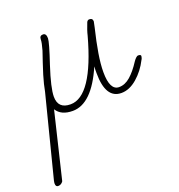

<svg xmlns="http://www.w3.org/2000/svg" viewBox="-226 -505 875 940"><g transform="rotate(-20 211.5 -34.5)"><path d="M-82 327Q-95 327 -95 310Q-95 307 -94.5 303Q-94 299 -93 295L15 -129Q18 -146 23 -166.5Q28 -187 35 -210Q44 -238 53 -266Q62 -294 72 -322Q83 -360 83 -377Q83 -396 101 -396Q118 -396 118 -370Q118 -350 82 -243Q47 -136 47 -91Q47 -28 112 -28Q226 -28 305 -316Q310 -339 326 -379Q331 -388 339 -388Q357 -388 357 -371Q357 -368 351 -342Q334 -272 325 -217Q316 -162 316 -121Q316 -26 364 -26Q395 -26 423 -50.5Q451 -75 478 -117Q484 -126 491 -133Q498 -140 504 -140Q518 -140 518 -132Q518 -129 516 -122.5Q514 -116 512 -114Q487 -64 447 -29.5Q407 5 365 5Q283 5 283 -128Q283 -136 283 -145Q283 -154 284 -163Q211 6 111 6Q51 6 27 -33L-56 312Q-66 327 -82 327Z"/></g></svg>

Font: Send Flowers
Style: Regular
Weight: 400
Designer: Robert E. Leuschke
Foundry: Robert E. Leuschke
Version: Version 1.010; ttfautohint (v1.8.4.7-5d5b)